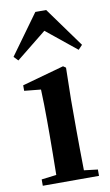

<svg xmlns="http://www.w3.org/2000/svg" viewBox="-93 -878 531 925"><g transform="rotate(-10 173.0 -415.5)"><path d="M314 0V-31L247 -39C246 -115 245 -180 245 -235V-385L248 -541L235 -550L30 -493V-466L111 -458C113 -410 114 -359 114 -306V-235C114 -181 113 -116 112 -40L39 -31V0ZM176 -734 323 -615 343 -636 202 -831H149L8 -636L28 -615Z"/></g></svg>

Font: AllPunType Bold
Style: Regular
Weight: 700
Version: 1.0